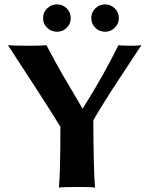

<svg xmlns="http://www.w3.org/2000/svg" viewBox="-20 -854 693 877"><path d="M397 -771C397 -753.7 403.1 -739.1 415.3 -727.1C427.5 -715 442.4 -709 460 -709C477.2 -709 492 -715.1 504.4 -727.3C516.8 -739.5 522.9 -754.1 522.9 -771C522.9 -788.6 516.8 -803.5 504.4 -815.7C492 -827.9 477.2 -834 460 -834C442.4 -834 427.5 -827.9 415.3 -815.7C403.1 -803.5 397 -788.6 397 -771ZM176.8 -771C176.8 -753.7 182.9 -739.1 195.3 -727.1C207.7 -715 222.7 -709 240.2 -709C257.8 -709 272.7 -715 284.9 -727.1C297.1 -739.1 303.2 -753.7 303.2 -771C303.2 -788.6 297.1 -803.5 284.9 -815.7C272.7 -827.9 257.8 -834 240.2 -834C222.7 -834 207.7 -827.9 195.3 -815.7C182.9 -803.5 176.8 -788.6 176.8 -771ZM406.2 -304.2C416.3 -322.4 429.4 -344.4 445.3 -370.1L487.8 -437.5L552.7 -536.6L626 -647.9C617.2 -646 601.6 -645 579.1 -645C548.5 -645 529.1 -646 521 -647.9C478 -559.1 423.5 -462.2 357.4 -357.4L314.9 -429.7L270.5 -504.9L232.4 -572.3L191.9 -647.9C180.5 -646 154.5 -645 113.8 -645C60.1 -645 27.5 -646 16.1 -647.9L143.6 -452.1C201.5 -362.6 238.9 -303.5 255.9 -274.9C255.9 -133 253.6 -40.4 249 2.9C259.8 1 287.1 0 331.1 0C375.7 0 403.3 1 414.1 2.9C409.5 -48.5 406.9 -150.9 406.2 -304.2Z"/></svg>

Font: Linux Biolinum G
Style: Bold
Weight: 700
Designer: Philipp H. Poll
Foundry: Philipp H. Poll
Version: Version 1.1.0